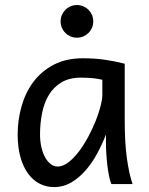

<svg xmlns="http://www.w3.org/2000/svg" viewBox="-20 -743 602 775"><path d="M393.1 -420.9Q387.2 -422.4 379.9 -423.8Q372.6 -425.3 362.5 -426.5Q352.5 -427.7 339.1 -428.7Q325.7 -429.7 307.6 -429.7Q259.8 -429.7 227.8 -410.4Q195.8 -391.1 176.8 -359.1Q157.7 -327.1 149.7 -285.6Q141.6 -244.1 141.6 -200.2Q141.6 -171.9 147.2 -148.2Q152.8 -124.5 162.6 -107.2Q172.4 -89.8 185.1 -80.3Q197.8 -70.8 212.4 -70.8Q233.9 -70.8 255.6 -87.4Q277.3 -104 297.4 -130.1Q317.4 -156.2 335 -188.7Q352.5 -221.2 365.5 -253.2Q378.4 -285.2 385.7 -313.5Q393.1 -341.8 393.1 -358.9ZM429.7 0Q424.3 -11.7 420.2 -32.2Q416 -52.7 413.3 -75.9Q410.6 -99.1 409.2 -122.1Q407.7 -145 407.7 -161.1V-200.2Q393.1 -162.1 372.8 -124.3Q352.5 -86.4 326.4 -56.2Q300.3 -25.9 268.1 -6.8Q235.8 12.2 197.8 12.2Q167 12.2 140.1 -1.5Q113.3 -15.1 93.5 -42Q73.7 -68.8 62.5 -108.6Q51.3 -148.4 51.3 -200.2Q51.3 -258.3 66.9 -313.7Q82.5 -369.1 114.7 -412.4Q147 -455.6 196.8 -481.7Q246.6 -507.8 314.9 -507.8Q362.3 -507.8 404.3 -501.7Q446.3 -495.6 483.4 -485.8V-258.8Q483.4 -166.5 492.2 -103.8Q501 -41 515.1 0ZM224.6 -656.7Q224.6 -670.4 229.7 -682.4Q234.9 -694.3 243.9 -703.4Q252.9 -712.4 264.9 -717.5Q276.9 -722.7 290.5 -722.7Q304.2 -722.7 316.2 -717.5Q328.1 -712.4 337.2 -703.4Q346.2 -694.3 351.3 -682.4Q356.4 -670.4 356.4 -656.7Q356.4 -643.1 351.3 -631.1Q346.2 -619.1 337.2 -610.1Q328.1 -601.1 316.2 -595.9Q304.2 -590.8 290.5 -590.8Q276.9 -590.8 264.9 -595.9Q252.9 -601.1 243.9 -610.1Q234.9 -619.1 229.7 -631.1Q224.6 -643.1 224.6 -656.7Z"/></svg>

Font: Andika Afr
Style: Regular
Weight: 400
Designer: Victor Gaultney, Annie Olsen, Julie Remington, Don Collingsworth, Eric Hays, Becca Hirsbrunner
Foundry: SIL International
Version: Version 5.000